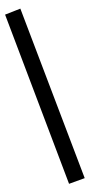

<svg xmlns="http://www.w3.org/2000/svg" viewBox="-64 -928 529 1074"><g transform="rotate(-5 200.0 -391.0)"><path d="M279 109 5 -865 93 -891 369 85Z"/></g></svg>

Font: Wittgenstein
Style: Bold
Weight: 700
Designer: Jörg Drees
Foundry: Jörg Drees
Version: Version 1.303; ttfautohint (v1.8.4.7-5d5b)